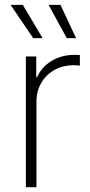

<svg xmlns="http://www.w3.org/2000/svg" viewBox="-20 -777 375 797"><path d="M87.4 0V-542.5H130.4V-456.1H133.8Q151.9 -498.5 193.8 -523.9Q235.8 -549.3 289.6 -549.3Q295.4 -549.3 300.8 -549.1Q306.2 -548.8 311.5 -548.8V-504.4Q308.6 -504.9 301.8 -505.6Q294.9 -506.3 286.1 -506.3Q241.7 -506.3 206.5 -486.8Q171.4 -467.3 151.4 -433.1Q131.3 -398.9 131.3 -354.5V0ZM257.3 -618.7 181.6 -756.8H231L295.9 -618.7ZM117.7 -618.7 23.9 -756.8H74.7L156.7 -618.7Z"/></svg>

Font: Inter 16pt ExtraLight
Style: Regular
Weight: 250
Version: Version 4.001;git-66647c0bb